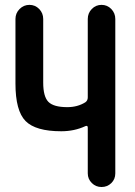

<svg xmlns="http://www.w3.org/2000/svg" viewBox="-20 -750 540 770"><path d="M225.6 -223.6Q123 -223.6 82.5 -264.6Q42 -305.7 42 -415V-673.8Q42 -697.3 58.6 -713.9Q75.2 -730.5 98.1 -730.5Q121.1 -730.5 137.2 -713.9Q153.3 -697.3 153.3 -673.8V-418.9Q153.3 -362.3 174.3 -341.3Q195.3 -320.3 250 -320.3Q291 -320.3 322.3 -339.8Q332 -346.7 332 -359.4V-673.8Q332 -697.3 348.1 -713.9Q364.3 -730.5 387.2 -730.5Q410.2 -730.5 426.3 -713.9Q442.4 -697.3 442.4 -673.8V-54.7Q442.4 -31.2 426.3 -15.6Q410.2 0 387.2 0Q364.3 0 348.1 -16.1Q332 -32.2 332 -54.7V-238.3Q332 -248 322.3 -244.1Q278.3 -223.6 225.6 -223.6Z"/></svg>

Font: Rounded-X Mgen+ 1m medium
Style: Regular
Weight: 500
Designer: [Source Han Sans]
Ryoko NISHIZUKA  (kana & ideographs); Paul D. Hunt (Latin, Greek & Cyrillic); Wenlong ZHANG  (bopomofo
Version: Version 1.059.20150602